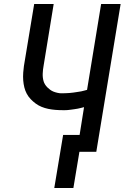

<svg xmlns="http://www.w3.org/2000/svg" viewBox="-20 -755 640 955"><path d="M250 180 294 -84H376L398 -222Q390 -220 382 -218Q374 -216 366.5 -214.5Q359 -213 351 -212Q343 -211 333 -209.5Q323 -208 316 -207.5Q309 -207 304 -207H291Q273 -207 255 -208.5Q237 -210 220 -213.5Q203 -217 187 -223.5Q171 -230 157.5 -240Q144 -250 132.5 -262Q121 -274 113 -289Q105 -304 101 -320.5Q97 -337 95.5 -355Q94 -373 95.5 -394Q97 -415 99 -427L150 -735H247L197 -429Q195 -419 194 -409Q193 -399 192.5 -389.5Q192 -380 193 -370.5Q194 -361 196.5 -352Q199 -343 204 -335Q209 -327 215.5 -320.5Q222 -314 229.5 -308.5Q237 -303 245.5 -299.5Q254 -296 265 -293.5Q276 -291 283 -291H291Q300 -291 308.5 -291.5Q317 -292 326 -292.5Q335 -293 344.5 -294.5Q354 -296 364.5 -297.5Q375 -299 383.5 -300.5Q392 -302 398 -304L413 -308L483 -735H580L459 0H375L345 180Z"/></svg>

Font: Iosevka Aile Medium Oblique
Style: Regular
Weight: 500
Italic angle: -9°
Designer: Belleve Invis
Foundry: Belleve Invis
Version: Version 31.1.0; ttfautohint (v1.8.4)